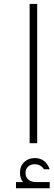

<svg xmlns="http://www.w3.org/2000/svg" viewBox="-20 -748 280 1003"><path d="M134.8 0V-727.5H174.3V0ZM63.5 235.4V203.1H100.1Q84 182.6 84.5 154.3Q84 120.6 105.7 99.4Q127.4 78.1 161.6 77.6Q218.3 78.1 239.7 136.2H209.5Q193.4 110.4 161.1 109.9Q140.1 110.4 126.7 122.3Q113.3 134.3 113.3 155.3Q113.3 176.8 127.7 189.9Q142.1 203.1 167 203.1H239.7V235.4Z"/></svg>

Font: Inter Display Extra Light
Style: Regular
Weight: 200
Designer: Rasmus Andersson
Foundry: rsms
Version: Version 4.000;git-4fc901f